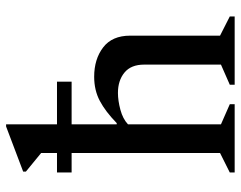

<svg xmlns="http://www.w3.org/2000/svg" viewBox="-100 -690 790 630"><g transform="rotate(-90 295.0 -375.0)"><path d="M202 -45 268 -16V0H44V-16L108 -48V-535H44V-583H108V-635L47 -685V-694L195 -750H202V-583H342V-535H202V-387H206Q244 -424 279 -442.5Q314 -461 358 -461Q416 -461 454.5 -431.5Q493 -402 493 -343V-48L556 -16V0H332V-16L398 -45V-297Q398 -340 372 -361.5Q346 -383 305 -383Q280 -383 250 -375Q220 -367 202 -350Z"/></g></svg>

Font: Spectral Medium
Style: Regular
Weight: 500
Designer: Jean-Baptiste Levee
Foundry: Production Type
Version: Version 2.001